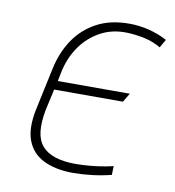

<svg xmlns="http://www.w3.org/2000/svg" viewBox="-65 -568 580 638"><g transform="rotate(10 225.0 -249.5)"><path d="M345 -251 363 -281H120L126 -311Q136 -360 162 -398Q188 -436 228.5 -458.5Q269 -481 321 -479Q349 -478 379 -471.5Q409 -465 434 -450L450 -478Q422 -493 389 -501.5Q356 -510 321 -510Q258 -510 212 -485.5Q166 -461 137 -418Q108 -375 96 -319L65 -174Q52 -110 67.5 -69.5Q83 -29 122 -9.5Q161 10 219 11Q252 11 285.5 7Q319 3 351 -5L352 -35Q352 -35 341.5 -32.5Q331 -30 312.5 -27Q294 -24 271.5 -22Q249 -20 225 -20Q186 -20 157.5 -29Q129 -38 112.5 -57Q96 -76 92.5 -106.5Q89 -137 97 -179L113 -251Z"/></g></svg>

Font: Advent Pro ExtraLight
Style: Italic
Weight: 250
Italic angle: -12°
Version: Version 3.000